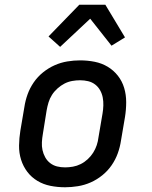

<svg xmlns="http://www.w3.org/2000/svg" viewBox="-20 -783 640 811"><path d="M255 8Q223 8 193 2Q163 -4 138 -19Q113 -34 95.5 -57Q78 -80 69 -108.5Q60 -137 60.5 -168.5Q61 -200 66 -231L83 -331Q87 -358 96.5 -384.5Q106 -411 122.5 -435Q139 -459 162 -477.5Q185 -496 211 -507.5Q237 -519 264.5 -523.5Q292 -528 318 -528Q350 -528 380 -522Q410 -516 435 -501Q460 -486 478 -463Q496 -440 504.5 -411.5Q513 -383 513 -351.5Q513 -320 508 -289L491 -189Q487 -162 477.5 -135.5Q468 -109 451.5 -85Q435 -61 412 -42.5Q389 -24 363 -12.5Q337 -1 309 3.5Q281 8 255 8ZM255 -76Q271 -76 288 -79Q305 -82 321 -90Q337 -98 350.5 -110.5Q364 -123 373.5 -138Q383 -153 388.5 -169.5Q394 -186 396 -203L413 -303Q416 -320 416.5 -337.5Q417 -355 414 -371Q411 -387 403 -401.5Q395 -416 382 -426Q369 -436 352.5 -440Q336 -444 318 -444Q302 -444 285 -441Q268 -438 252.5 -430Q237 -422 223 -409.5Q209 -397 199.5 -382Q190 -367 185 -350.5Q180 -334 177 -317L161 -217Q158 -200 157 -182.5Q156 -165 159.5 -149Q163 -133 171 -118.5Q179 -104 192 -94Q205 -84 221 -80Q237 -76 255 -76ZM234 -585 185 -629 315 -763H425L508 -625L451 -590L361 -704Z"/></svg>

Font: Iosevka HT Medium Extended
Style: Italic
Weight: 500
Width: 7
Italic angle: -9°
Monospace: yes
Designer: Belleve Invis
Foundry: Belleve Invis
Version: Version 32.3.0; ttfautohint (v1.8.4)